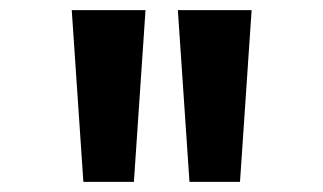

<svg xmlns="http://www.w3.org/2000/svg" viewBox="-20 -800 640 380"><path d="M145 -440H245L268 -780H122ZM355 -440H455L478 -780H332Z"/></svg>

Font: CommitMono
Style: 700Regular
Weight: 700
Monospace: yes
Designer: Eigil Nikolajsen
Foundry: Eigil Nikolajsen
Version: Version 1.143